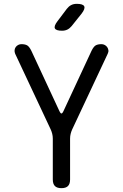

<svg xmlns="http://www.w3.org/2000/svg" viewBox="-20 -970 640 1000"><path d="M300 10Q277 10 266 -1Q255 -12 255 -35V-248Q255 -261 252 -273Q249 -285 244 -296L59 -690Q55 -700 56 -709Q57 -718 62 -725Q67 -732 75 -736Q83 -740 91 -740Q110 -740 121 -734Q132 -728 143 -706L290 -390Q295 -379 300 -379Q305 -379 310 -390L457 -706Q468 -728 479 -734Q490 -740 509 -740Q517 -740 525 -736Q533 -732 538 -725Q543 -718 544.5 -709Q546 -700 541 -690L356 -296Q351 -285 348 -273Q345 -261 345 -248V-35Q345 -12 334 -1Q323 10 300 10ZM303 -810Q272 -810 266 -822Q260 -834 279 -859L328 -924Q338 -937 350.5 -943.5Q363 -950 380 -950Q412 -950 418.5 -937.5Q425 -925 405 -899L353 -834Q343 -822 331 -816Q319 -810 303 -810Z"/></svg>

Font: Maple Mono NF
Style: Regular
Weight: 400
Monospace: yes
Designer: subframe7536
Version: Version 7.000